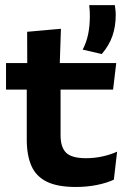

<svg xmlns="http://www.w3.org/2000/svg" viewBox="-20 -732 509 764"><path d="M437 -711.5Q438 -704 439.2 -693.8Q440.5 -683.5 440.5 -672Q440.5 -627.5 427.5 -589.5Q414.5 -551.5 385 -517L309 -534.5Q324 -563.5 330.8 -596.2Q337.5 -629 337.5 -668Q337.5 -679 337 -689.5Q336.5 -700 335 -711.5ZM281.5 12Q209 12 166.2 -9Q123.5 -30 105 -72Q86.5 -114 86.5 -176.5V-425.5H221V-193.5Q221 -146.5 243 -124.5Q265 -102.5 322.5 -102.5Q355.5 -102.5 387.5 -109.5Q419.5 -116.5 446 -128.5L433 -17Q403.5 -3.5 364.8 4.2Q326 12 281.5 12ZM4 -375.5V-481H442.5L430 -375.5ZM88.5 -470 88 -605.5 222.5 -617.5 217.5 -470Z"/></svg>

Font: AnekLatin_SemiExpandedSemiBold
Style: Regular
Weight: 600
Width: 6
Designer: Yesha Goshar
Foundry: Ek Type
Version: Version 1.003